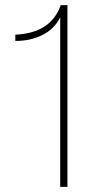

<svg xmlns="http://www.w3.org/2000/svg" viewBox="-20 -732 348 752"><path d="M244.1 0H215.8V-664.1Q192.9 -618.2 146.2 -595Q99.6 -571.8 43.9 -571.8H40V-596.2Q180.2 -602.5 217.8 -711.9H244.1Z"/></svg>

Font: Creato Display Thin
Style: Regular
Weight: 265
Version: Version 1.000